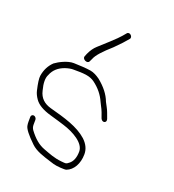

<svg xmlns="http://www.w3.org/2000/svg" viewBox="-186 -881 883 977"><g transform="rotate(30 255.5 -392.5)"><path d="M180.3 -553 184.8 -569C189 -592.9 212 -628.4 249.6 -675.7C272.4 -708.1 289.1 -733.8 299.6 -753C309.4 -768 283.1 -786.6 272.6 -771C263.8 -754.9 254.6 -740.1 244.9 -726.4C235.2 -712.7 212.6 -682 174.7 -634.2C163.2 -619.7 154.4 -601 148.5 -578L145.2 -562C141.1 -544.3 175.9 -534.2 180.3 -553ZM59.7 -157 64 -131C65.3 -123.7 67 -117 69.4 -111C74.6 -95.4 99.7 -72.5 144.9 -42.4C175.5 -22 215.8 -17.1 259.1 -11.5L282.4 -8.5C299.3 -6.3 345.4 -11.1 352.9 -15.5C386.3 -34.9 401.9 -79 393.5 -129C389 -156.4 372.9 -179.1 345.2 -197C288.6 -232.1 213.7 -239.6 127.5 -247.2C90.3 -251.1 62.5 -267.4 47.2 -304C30.7 -339.4 25.8 -367.1 32.4 -387C38.5 -418 57.3 -442.3 88.6 -459.9C104.9 -468.6 119.3 -473.7 129.1 -475C151.7 -478.1 173.7 -484 202.8 -484C218.7 -484 233.1 -481 246.1 -475C283.5 -456.6 310.9 -432.3 331.1 -402C335.5 -395.3 339.8 -389.5 344 -384.5C356.2 -369.9 368.2 -348.9 377.9 -331C390.2 -312.6 414 -322.8 403.9 -343L387.3 -371.5C379 -386.6 364 -403.2 354.7 -416C336.1 -447.9 305.6 -475.6 263.2 -498.9C242.4 -509 223.5 -514 207.2 -514C182.8 -514 141.6 -508.5 114.6 -504.5C82.3 -499.4 44.1 -470.5 25.7 -451C7.4 -426 -1.5 -397 -0.9 -363.8C-0.7 -349.6 7.2 -324.6 22.7 -288.5C28 -276.2 36.7 -263.8 49 -251.5C68.3 -232 100.4 -219.9 145.7 -215.3C158.9 -214.2 175.1 -212.4 194.2 -210L226.1 -206C285.4 -198.6 356.1 -173.9 363.7 -128C369.1 -95.5 363.9 -70.8 348 -54C335.9 -41.2 338.1 -41.6 309.6 -39.5C268.3 -36.5 240.1 -43.6 204.5 -50C170.1 -56.2 139.6 -74.6 107.3 -105.1C100.2 -111.9 95.8 -120.5 94 -131L89.7 -157C88.4 -164.9 80.1 -172 72.2 -172C64.3 -172 58.4 -164.9 59.7 -157Z"/></g></svg>

Font: MewTooHand
Style: WideLta
Weight: 400
Designer: Mew Too, Robert Jablonski
Version: Version 0.77